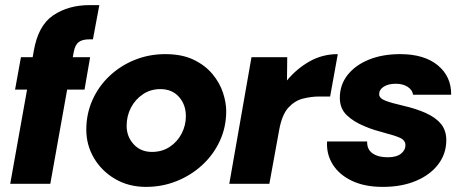

<svg xmlns="http://www.w3.org/2000/svg" viewBox="-20 -720 1801 752"><path d="M20 0 86 -369H39L62 -496H108L112 -519Q129 -620 188.5 -660Q248 -700 331 -700H369L344 -566H331Q302 -566 288 -555Q274 -544 269 -517L265 -496H333L311 -369H243L177 0Z M552 12Q484 12 431 -19Q378 -50 348 -101Q318 -152 318 -212Q318 -274 342 -328Q366 -382 409 -422.5Q452 -463 508 -485.5Q564 -508 627 -508Q693 -508 738.5 -486Q784 -464 812.5 -429.5Q841 -395 853.5 -356.5Q866 -318 866 -285Q866 -222 841 -168Q816 -114 772 -73.5Q728 -33 671.5 -10.5Q615 12 552 12ZM575 -125Q615 -125 645 -145Q675 -165 691.5 -197Q708 -229 708 -265Q708 -310 681 -340.5Q654 -371 608 -371Q570 -371 540 -351Q510 -331 493 -298.5Q476 -266 476 -227Q476 -185 503.5 -155Q531 -125 575 -125Z M878 0 965 -496H1105L1104 -405Q1142 -451 1192.5 -479.5Q1243 -508 1303 -508L1273 -342H1230Q1200 -342 1167.5 -334Q1135 -326 1110 -299Q1085 -272 1074 -214L1035 0Z M1479 12Q1409 12 1359 -11.5Q1309 -35 1283.5 -75.5Q1258 -116 1261 -166H1418Q1417 -135 1439 -119.5Q1461 -104 1498 -104Q1533 -104 1550.5 -118Q1568 -132 1568 -151Q1568 -171 1546 -180.5Q1524 -190 1492 -198Q1470 -204 1448.5 -210.5Q1427 -217 1407 -226Q1365 -243 1338 -269Q1311 -295 1311 -337Q1311 -388 1341.5 -426.5Q1372 -465 1425 -486.5Q1478 -508 1547 -508Q1642 -508 1695 -464Q1748 -420 1747 -349H1598Q1595 -368 1576.5 -380Q1558 -392 1530 -392Q1501 -392 1483 -380.5Q1465 -369 1465 -351Q1465 -335 1490 -325.5Q1515 -316 1555 -307Q1612 -294 1650.5 -276Q1689 -258 1708.5 -233Q1728 -208 1728 -171Q1728 -118 1696.5 -76.5Q1665 -35 1609 -11.5Q1553 12 1479 12Z"/></svg>

Font: Rethink Sans ExtraBold
Style: Italic
Weight: 800
Italic angle: -10°
Designer: The Rethink Sans project authors (Hans Thiessen). DM Sans designed by Colophon Foundry.
Foundry: Rethink Communications LLC
Version: Version 1.001